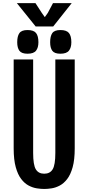

<svg xmlns="http://www.w3.org/2000/svg" viewBox="-20 -1220 575 1247"><path d="M267.1 7.3Q245.6 7.3 219 3.2Q192.4 -1 166 -14.9Q139.6 -28.8 117.7 -57.4Q95.7 -85.9 82.3 -134.3Q68.8 -182.6 68.8 -256.3V-834H195.3V-226.6Q195.3 -148.9 212.6 -120.4Q230 -91.8 267.1 -91.8Q304.7 -91.8 322 -120.4Q339.4 -148.9 339.4 -226.6V-834H465.3V-256.3Q465.3 -182.6 451.9 -134.3Q438.5 -85.9 416.5 -57.4Q394.5 -28.8 368.2 -14.9Q341.8 -1 315.4 3.2Q289.1 7.3 267.1 7.3ZM158.7 -871.1Q120.6 -871.1 106.2 -890.1Q91.8 -909.2 91.8 -945.8Q91.8 -984.9 106 -1004.9Q120.1 -1024.9 158.7 -1024.9Q198.7 -1024.9 214.1 -1005.6Q229.5 -986.3 229.5 -945.8Q229.5 -910.6 214.1 -890.9Q198.7 -871.1 158.7 -871.1ZM372.1 -871.1Q334 -871.1 319.8 -890.1Q305.7 -909.2 305.7 -945.8Q305.7 -984.9 319.6 -1004.9Q333.5 -1024.9 372.1 -1024.9Q412.1 -1024.9 427.7 -1005.6Q443.4 -986.3 443.4 -945.8Q443.4 -910.6 427.7 -890.9Q412.1 -871.1 372.1 -871.1ZM324.2 -1199.7H445.8L325.7 -1048.3H211.4L89.4 -1199.7H210.4L251.5 -1136.2L271 -1108.9L290.5 -1136.2Z"/></svg>

Font: Fjalla One
Style: Regular
Weight: 400
Designer: Irina Smirnova, Eben Sorkin
Foundry: Sorkin Type
Version: Version 1.002; ttfautohint (v1.8.4.7-5d5b);gftools[0.9.25]